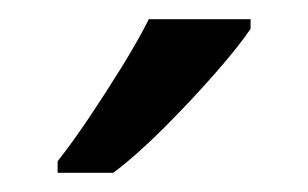

<svg xmlns="http://www.w3.org/2000/svg" viewBox="-20 -786 321 200"><path d="M241 -756Q229 -738 204 -709.5Q179 -681 150.5 -652.5Q122 -624 98 -606H40V-618Q55 -637 72.5 -663Q90 -689 107 -716.5Q124 -744 135 -766H241Z"/></svg>

Font: Go Noto Current
Style: Regular
Weight: 400
Designer: Monotype Design Team
Foundry: Monotype Imaging Inc.
Version: Version 2.007; ttfautohint (v1.8) -l 8 -r 50 -G 200 -x 14 -D